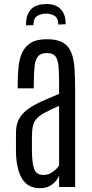

<svg xmlns="http://www.w3.org/2000/svg" viewBox="-20 -938 460 963"><path d="M179.2 5.9Q118.7 5.9 89.4 -43.9Q60.1 -93.8 60.1 -185.1V-272.5Q60.1 -314.5 76.4 -343Q92.8 -371.6 122.3 -392.3Q151.9 -413.1 191.2 -430.7Q230.5 -448.2 276.4 -467.3V-519Q276.4 -572.8 273.4 -606.4Q270.5 -640.1 257.6 -656Q244.6 -671.9 214.8 -671.9Q185.5 -671.9 171.6 -656.2Q157.7 -640.6 153.6 -606.2Q149.4 -571.8 149.4 -515.1V-495.1H68.8V-515.1Q68.8 -560.1 72.8 -600.8Q76.7 -641.6 90.8 -673.1Q105 -704.6 134.3 -722.9Q163.6 -741.2 215.3 -741.2Q266.6 -741.2 295.4 -724.4Q324.2 -707.5 337.4 -674.8Q350.6 -642.1 353.8 -593.8Q356.9 -545.4 356.9 -482.4V0H276.4V-57.1Q272.9 -46.9 261.5 -31.7Q250 -16.6 229.5 -5.4Q209 5.9 179.2 5.9ZM196.8 -60.5Q224.6 -60.5 246.6 -77.1Q268.6 -93.8 276.4 -108.9V-407.2Q232.9 -387.7 206.1 -373.5Q179.2 -359.4 165 -344.2Q150.9 -329.1 145.5 -307.4Q140.1 -285.6 140.1 -251.5V-190.4Q140.1 -120.6 151.4 -90.6Q162.6 -60.5 196.8 -60.5ZM110.8 -810.5V-816.9Q109.9 -861.3 133.5 -888.9Q157.2 -916.5 208 -917.5Q256.3 -919.4 282.5 -894Q308.6 -868.7 309.1 -823.7V-816.4L272.5 -814.9Q272 -849.1 251.5 -859.9Q231 -870.6 208 -869.6Q186.5 -869.1 167 -858.2Q147.5 -847.2 147.9 -812Z"/></svg>

Font: Antonio ExtraLight
Style: Regular
Weight: 250
Designer: Vernon Adams
Foundry: Vernon Adams
Version: Version 1.002